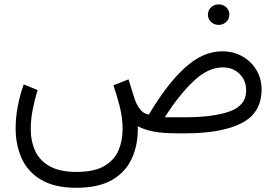

<svg xmlns="http://www.w3.org/2000/svg" viewBox="-20 -616 1280 887"><path d="M940.4 -548.3Q940.4 -568.4 954.8 -582Q969.2 -595.7 990.2 -595.7Q1011.2 -595.7 1025.4 -582Q1039.6 -568.4 1039.6 -548.3Q1039.6 -528.8 1025.4 -514.9Q1011.2 -501 990.2 -501Q969.2 -501 954.8 -514.9Q940.4 -528.8 940.4 -548.3ZM333 251.5Q232.9 251.5 170.9 215.1Q108.9 178.7 80.6 116.5Q52.2 54.2 52.2 -23.4Q52.2 -72.8 62 -124.5Q71.8 -176.3 89.4 -226.1L153.8 -200.2Q140.1 -156.2 131.1 -110.1Q122.1 -64 122.1 -20.5Q122.1 36.6 142.8 81.5Q163.6 126.5 210 152.3Q256.3 178.2 333 178.2Q415.5 178.2 461.9 150.9Q508.3 123.5 527.3 78.9Q546.4 34.2 546.4 -18.6Q546.4 -73.2 532.2 -127.7Q518.1 -182.1 503.9 -221.7L573.7 -249.5L600.1 -164.6Q610.8 -131.3 627.7 -110.4Q644.5 -89.4 668 -86.9Q748.5 -224.1 832.5 -301.5Q916.5 -378.9 1005.4 -378.9Q1059.1 -378.9 1100.3 -355.2Q1141.6 -331.5 1165 -291.7Q1188.5 -252 1188.5 -202.6Q1188 -93.8 1095.7 -46.9Q1003.4 0 835.4 0H800.8Q732.9 0 689.9 -8.3Q647 -16.6 616.7 -32.7Q618.7 50.3 589.8 114.5Q561 178.7 498 215.1Q435.1 251.5 333 251.5ZM1008.8 -304.7Q940.9 -304.7 873.5 -240.5Q806.2 -176.3 741.2 -74.2H833.5Q964.8 -74.2 1041 -101.3Q1117.2 -128.4 1117.2 -197.8Q1117.2 -244.1 1086.9 -274.4Q1056.6 -304.7 1008.8 -304.7Z"/></svg>

Font: Vazirmatn RD FD Light
Style: Regular
Weight: 300
Designer: Saber Rastikerdar
Foundry: Saber Rastikerdar
Version: Version 33.003